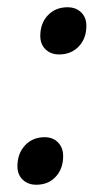

<svg xmlns="http://www.w3.org/2000/svg" viewBox="-20 -498 292 529"><path d="M91 -399Q91 -434 112 -456Q133 -478 166 -478Q189 -478 203.5 -464Q218 -450 218 -427Q218 -392 197 -370Q176 -348 143 -348Q120 -348 105.5 -362Q91 -376 91 -399ZM28 -40Q28 -75 49 -97.5Q70 -120 103 -120Q126 -120 140 -105.5Q154 -91 154 -68Q154 -33 133.5 -11Q113 11 80 11Q57 11 42.5 -3Q28 -17 28 -40Z"/></svg>

Font: Sarabun
Style: Italic
Weight: 400
Italic angle: -10°
Designer: Suppakit Chalermlarp | Katatrad Co.,Ltd.
Foundry: Cadson Demak Co.,Ltd.
Version: Version 1.000; ttfautohint (v1.6)